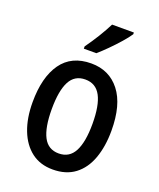

<svg xmlns="http://www.w3.org/2000/svg" viewBox="-143 -905 788 952"><g transform="rotate(20 251.0 -429.0)"><path d="M459 -321Q459 -238 436 -174.5Q413 -111 366.5 -76Q320 -41 250 -41Q184 -41 138 -76Q92 -111 67.5 -174Q43 -237 43 -321Q43 -453 95.5 -527Q148 -601 252 -601Q347 -601 403 -529.5Q459 -458 459 -321ZM144 -321Q144 -225 169.5 -175.5Q195 -126 251 -126Q307 -126 333 -175.5Q359 -225 359 -321Q359 -418 333 -467Q307 -516 251 -516Q195 -516 169.5 -467Q144 -418 144 -321ZM397 -808Q384 -788 359 -759.5Q334 -731 306.5 -703.5Q279 -676 257 -657H191V-669Q217 -705 241 -744Q265 -783 282 -817H397Z"/></g></svg>

Font: Noto Sans Tamil UI Condensed Medium
Style: Regular
Weight: 500
Width: 3
Designer: Jelle Bosma - Monotype Design Team
Foundry: Monotype Imaging Inc.
Version: Version 2.004; ttfautohint (v1.8.4.7-5d5b)